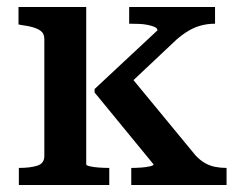

<svg xmlns="http://www.w3.org/2000/svg" viewBox="-20 -530 688 550"><path d="M629 0H356V-49H358Q370 -49 384.5 -50Q399 -51 409.5 -53.5Q420 -56 420 -59L251 -265V-275L431 -443Q431 -449 423.5 -452.5Q416 -456 404 -458.5Q392 -461 379 -461.5Q366 -462 355 -462H350V-510H596V-462H594Q575 -462 556 -457Q537 -452 519.5 -441.5Q502 -431 485 -416L330 -270L343 -324L540 -85Q553 -71 567 -63Q581 -55 596.5 -52Q612 -49 628 -49H629ZM227 -510V-59Q227 -56 238 -53.5Q249 -51 264 -50Q279 -49 291 -49H293V0H34V-49H35Q67 -49 87 -55.5Q107 -62 107 -83V-417Q107 -431 100.5 -438Q94 -445 80 -450Q66 -455 43 -458L33 -460V-510Z"/></svg>

Font: Roboto Serif 36pt Medium
Style: Regular
Weight: 500
Designer: Greg Gazdowicz
Foundry: Commercial Type
Version: Version 1.008